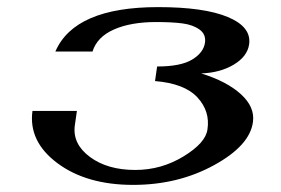

<svg xmlns="http://www.w3.org/2000/svg" viewBox="-20 -520 790 540"><path d="M424.8 -500Q553.7 -500 620.6 -472.2Q687.5 -444.3 680.7 -395.5Q675.8 -361.3 637.7 -338.4Q599.6 -315.4 545.9 -313.5Q618.2 -291 657.7 -254.9Q697.3 -218.8 691.4 -176.8Q682.6 -110.4 581.5 -55.2Q480.5 0 354.5 0Q223.6 0 141.6 -61Q59.6 -122.1 71.3 -208H196.3L190.4 -167Q183.6 -115.2 232.9 -78.6Q282.2 -42 360.4 -42Q433.6 -42 496.1 -80.1Q558.6 -118.2 563.5 -156.2Q571.3 -207 535.2 -246.1Q499 -285.2 416 -292L421.9 -333Q488.3 -333 520.5 -352.5Q552.7 -372.1 556.6 -400.4Q559.6 -423.8 541 -437Q522.5 -450.2 493.7 -454.1Q464.8 -458 418.9 -458Q347.7 -458 300.3 -437Q252.9 -416 240.2 -375H135.7Q189.5 -500 424.8 -500Z"/></svg>

Font: okolaks
Style: BoldItalic
Weight: 600
Width: 8
Italic angle: -8°
Version: Version 000.6.0